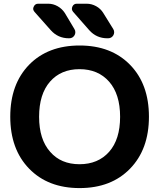

<svg xmlns="http://www.w3.org/2000/svg" viewBox="-20 -1004 838 1014"><path d="M245.1 -202.1Q301.8 -136.7 399.9 -136.7Q498 -136.7 556.2 -202.1Q614.3 -267.6 614.3 -387.2Q614.3 -506.8 556.2 -572.8Q498 -638.7 399.9 -638.7Q301.8 -638.7 244.1 -572.8Q186.5 -506.8 186.5 -387.2Q186.5 -267.6 245.1 -202.1ZM133.8 -662.1Q233.4 -763.7 400.4 -763.7Q567.4 -763.7 667 -661.6Q766.6 -559.6 766.6 -387.7Q766.6 -215.8 667 -113.3Q567.4 -10.7 400.4 -10.7Q233.4 -10.7 133.8 -113.3Q34.2 -215.8 34.2 -387.7Q34.2 -559.6 133.8 -662.1ZM437.5 -984.4Q463.9 -984.4 487.8 -971.2Q511.7 -958 525.4 -935.5L578.1 -850.6Q583 -842.8 583 -834Q583 -826.2 579.1 -818.4Q569.3 -801.8 550.8 -801.8H546.9Q489.3 -801.8 451.2 -844.7L366.2 -941.4Q355.5 -954.1 362.3 -969.2Q369.1 -984.4 385.7 -984.4ZM234.4 -984.4Q260.7 -984.4 284.2 -971.2Q307.6 -958 322.3 -935.5L373 -850.6Q377.9 -842.8 377.9 -834Q377.9 -826.2 374 -818.4Q364.3 -801.8 345.7 -801.8H343.8Q286.1 -801.8 248 -844.7L162.1 -941.4Q155.3 -949.2 155.3 -958Q155.3 -962.9 158.2 -968.8Q165 -984.4 181.6 -984.4Z"/></svg>

Font: Gen Jyuu Gothic Bold
Style: Bold
Weight: 700
Designer: [Source Han Sans]
Ryoko NISHIZUKA  (kana & ideographs); Paul D. Hunt (Latin, Greek & Cyrillic); Wenlong ZHANG  (bopomofo
Version: Version 1.002.20150607